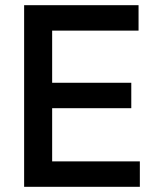

<svg xmlns="http://www.w3.org/2000/svg" viewBox="-20 -720 599 740"><path d="M73 0V-700H514V-602H181V-401H486V-303H181V-98H519V0Z"/></svg>

Font: Space Grotesk Light Medium
Style: Regular
Weight: 500
Version: Version 2.000